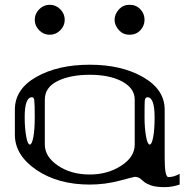

<svg xmlns="http://www.w3.org/2000/svg" viewBox="-20 -770 790 801"><path d="M625 -281.2Q625 -364.3 594.7 -364.3Q585.9 -364.3 584 -350.6Q583 -341.8 583 -281.2Q583 -234.4 589.8 -198.2Q595.7 -167 604.5 -167Q613.3 -167 619.1 -198.2Q625 -228.5 625 -281.2ZM123 -351.6Q122.1 -364.3 113.3 -364.3Q83 -364.3 83 -281.2Q83 -234.4 89.8 -198.2Q95.7 -167 104.5 -167Q113.3 -167 119.1 -198.2Q125 -228.5 125 -281.2Q125 -334 123 -351.6ZM542 -167V-354.5Q542 -402.3 488.3 -430.7Q436.5 -458 354.5 -458Q272.5 -458 219.7 -431.6Q167 -405.3 167 -354.5V-167Q167 -116.2 221.7 -79.1Q276.4 -42 354.5 -42Q429.7 -42 486.3 -79.1Q542 -115.2 542 -167ZM42 -208V-312.5Q42 -398.4 131.8 -449.2Q221.7 -500 354.5 -500Q487.3 -500 577.1 -448.2Q667 -396.5 667 -312.5V-110.4Q667 -31.2 682.6 -31.2Q705.1 -31.2 729.5 -44.9V0Q697.3 10.7 667 10.7Q631.8 10.7 611.3 3.9Q589.8 -3.9 582 -10.7Q574.2 -17.6 564.5 -25.4Q554.7 -32.2 542 -32.2Q539.1 -32.2 480.5 -16.6Q418.9 0 354.5 0Q222.7 0 132.8 -60.5Q42 -122.1 42 -208ZM565.4 -643.6Q547.9 -625 520.5 -625Q494.1 -625 476.6 -643.6Q458 -664.1 458 -687.5Q458 -710.9 476.6 -731.4Q494.1 -750 520.5 -750Q547.9 -750 565.4 -731.4Q583 -712.9 583 -687.5Q583 -662.1 565.4 -643.6ZM231.4 -731.4Q250 -712.9 250 -687.5Q250 -662.1 231.4 -643.6Q212.9 -625 187.5 -625Q162.1 -625 143.6 -643.6Q125 -662.1 125 -687.5Q125 -712.9 143.6 -731.4Q162.1 -750 187.5 -750Q212.9 -750 231.4 -731.4Z"/></svg>

Font: okolaksMetalik
Style: bold
Weight: 700
Width: 7
Version: Version 0.6